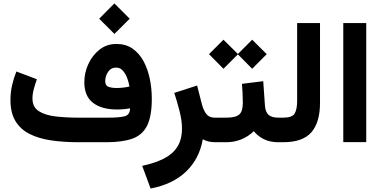

<svg xmlns="http://www.w3.org/2000/svg" viewBox="-20 -817 2190 1103"><path d="M637.2 -797.4 725.1 -709.5 637.2 -622.1 549.8 -709.5ZM727.1 -194.8Q691.4 -188 651.4 -188Q564.9 -188 514.6 -226.1Q464.4 -264.2 464.4 -345.2Q464.4 -397.9 487.1 -448.2Q509.8 -498.5 551.3 -531.5Q592.8 -564.5 648.4 -564.5Q703.1 -564.5 741.7 -537.6Q780.3 -510.7 804.7 -465.3Q829.1 -419.9 840.6 -364Q852.1 -308.1 852.1 -250Q852.1 -148.4 824.7 -94.5Q797.4 -40.5 740 -20.3Q682.6 0 592.3 0H429.7Q345.2 0 273.9 -10.5Q202.6 -21 150.1 -47.4Q97.7 -73.7 68.8 -121.3Q40 -168.9 40 -243.2Q40 -287.1 49.8 -328.9Q59.6 -370.6 74.2 -406.2L191.9 -361.8Q183.6 -338.9 175 -308.6Q166.5 -278.3 166.5 -251Q166.5 -202.1 202.6 -178.7Q238.8 -155.3 298.8 -148.2Q358.9 -141.1 429.7 -141.1H602.1Q665 -141.1 695.8 -148.9Q726.6 -156.7 727.1 -194.8ZM648.9 -311.5Q686.5 -311.5 723.6 -319.8Q720.2 -343.3 710.7 -368.4Q701.2 -393.6 685.8 -411.1Q670.4 -428.7 647.5 -428.7Q617.2 -428.7 600.8 -404.1Q584.5 -379.4 584.5 -351.1Q584.5 -325.2 603.3 -318.4Q622.1 -311.5 648.9 -311.5Z M1218.3 0Q1173.8 0 1145 -17.1Q1125.5 95.2 1049.1 168.5Q972.7 241.7 845.2 266.1L796.9 135.7Q867.7 120.6 918.7 95.5Q969.7 70.3 997.6 28.3Q1025.4 -13.7 1025.4 -80.1Q1025.4 -124.5 1011.2 -179.9Q997.1 -235.4 981 -283.2L1112.3 -325.7L1140.6 -215.3Q1148.9 -184.1 1165 -162.6Q1181.2 -141.1 1212.9 -141.1H1231.9V0Z M1263.7 -588.9 1346.7 -506.8 1428.7 -588.9 1512.2 -505.9 1428.7 -421.9 1346.7 -504.9 1263.7 -421.9 1180.7 -505.9ZM1212.4 -141.1H1280.8Q1334.5 -141.1 1354.7 -159.4Q1375 -177.7 1375 -226.6Q1375 -255.4 1373.5 -282.5Q1372.1 -309.6 1370.1 -335.4L1492.2 -350.6L1502 -210.9Q1504.4 -173.8 1522.5 -157.5Q1540.5 -141.1 1580.1 -141.1H1590.3V0H1579.1Q1530.3 0 1495.4 -17.6Q1460.4 -35.2 1438 -63.5Q1408.2 -33.7 1367.4 -16.8Q1326.7 0 1280.8 0H1212.4Z M1570.8 -141.1H1607.9Q1658.7 -141.1 1672.9 -165Q1687 -189 1687 -237.8V-684.6H1818.4V-226.1Q1818.4 -114.3 1768.8 -57.1Q1719.2 0 1607.4 0H1570.8Z M2084 -684.6V-0.5H1952.1V-684.6Z"/></svg>

Font: Vazirmatn UI NL ExtraBold
Style: Regular
Weight: 800
Designer: Saber Rastikerdar
Foundry: Saber Rastikerdar
Version: Version 33.003